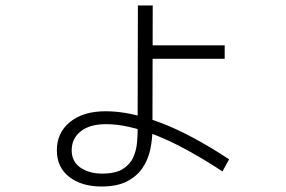

<svg xmlns="http://www.w3.org/2000/svg" viewBox="-20 -640 1040 699"><path d="M350 39Q277 39 232 4Q187 -31 187 -93Q187 -157 235 -196Q283 -235 365 -235Q454 -235 565 -193Q676 -151 814 -60L790 -16Q649 -108 546.5 -148Q444 -188 366 -188Q307 -188 274 -162Q241 -136 241 -93Q241 -52 272.5 -30Q304 -8 352 -8Q401 -8 427.5 -25Q454 -42 465 -67Q476 -92 478.5 -118Q481 -144 481 -161L482 -620H536L535 -170Q535 -133 527 -95.5Q519 -58 498.5 -28Q478 2 442 20.5Q406 39 350 39ZM492 -426V-475H798V-426Z"/></svg>

Font: Murecho Thin Light
Style: Regular
Weight: 300
Version: Version 1.010